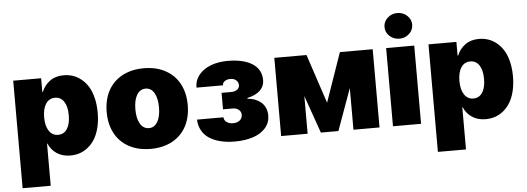

<svg xmlns="http://www.w3.org/2000/svg" viewBox="-58 -955 3660 1334"><g transform="rotate(-5 1772.0 -288.0)"><path d="M49.7 204.5V-545.5H244.3V-450.3H248.6Q266 -495 305.2 -523.8Q344.5 -552.6 402 -552.6Q435 -552.6 465.6 -542.6Q496.1 -532.7 523.6 -510.7Q551.1 -488.6 571.2 -456.7Q591.3 -424.7 603.2 -377.5Q615.1 -330.3 615.1 -272.7Q615.1 -217.3 603.9 -171.2Q592.7 -125 573 -92.3Q553.3 -59.7 526.3 -37.1Q499.3 -14.6 467.7 -3.7Q436.1 7.1 400.6 7.1Q345.2 7.1 305.8 -19.4Q266.3 -45.8 248.6 -89.5H245.7V204.5ZM241.5 -272.7Q241.5 -213.1 264.6 -178.3Q287.6 -143.5 328.1 -143.5Q368.6 -143.5 391 -177.7Q413.4 -212 413.4 -272.7Q413.4 -333.5 391 -367.7Q368.6 -402 328.1 -402Q287.6 -402 264.6 -367.7Q241.5 -333.5 241.5 -272.7Z M1111.9 -25.4Q1047.6 9.9 960.2 9.9Q872.9 9.9 808.6 -25.4Q744.3 -60.7 710.9 -124.1Q677.6 -187.5 677.6 -271.3Q677.6 -355.1 710.9 -418.5Q744.3 -481.9 808.6 -517.2Q872.9 -552.6 960.2 -552.6Q1047.6 -552.6 1111.9 -517.2Q1176.1 -481.9 1209.5 -418.5Q1242.9 -355.1 1242.9 -271.3Q1242.9 -187.5 1209.5 -124.1Q1176.1 -60.7 1111.9 -25.4ZM961.6 -134.9Q998.9 -134.9 1020.8 -171.9Q1042.6 -208.8 1042.6 -272.7Q1042.6 -336.6 1020.8 -373.6Q998.9 -410.5 961.6 -410.5Q922.2 -410.5 900 -373.8Q877.8 -337 877.8 -272.7Q877.8 -208.5 900 -171.7Q922.2 -134.9 961.6 -134.9Z M1298.3 -164.8H1483Q1483 -144.2 1500.9 -131Q1518.8 -117.9 1546.9 -117.9Q1574.9 -117.9 1592.9 -132.6Q1610.8 -147.4 1610.8 -170.5Q1610.8 -192.1 1594.5 -206.1Q1578.1 -220.2 1552.6 -220.2H1484.4V-335.2H1552.6Q1577.4 -335.2 1593.4 -347.1Q1609.4 -359 1609.4 -377.8Q1609.4 -399.1 1593.8 -412.6Q1578.1 -426.1 1554 -426.1Q1529.8 -426.1 1514.2 -415Q1498.6 -403.8 1498.6 -386.4H1313.9Q1313.9 -437.5 1345.3 -475.7Q1376.8 -513.8 1428.8 -533.2Q1480.8 -552.6 1545.5 -552.6Q1656.2 -552.6 1718 -512.6Q1779.8 -472.7 1779.8 -397.7Q1779.8 -355.8 1749.3 -326.3Q1718.8 -296.9 1660.5 -284.1V-278.4Q1687.1 -277 1710.9 -268.1Q1734.7 -259.2 1753.4 -243.8Q1772 -228.3 1783 -204.2Q1794 -180 1794 -150.6Q1794 -100.5 1762.3 -63.7Q1730.5 -27 1674.9 -8.5Q1619.3 9.9 1546.9 9.9Q1493.3 9.9 1449 -0.9Q1404.8 -11.7 1371.4 -32.8Q1338.1 -54 1318.9 -87.7Q1299.7 -121.4 1298.3 -164.8Z M2208.8 -203.1 2328.1 -545.5H2556.8V0H2375V-290.5L2269.9 0H2147.7L2055.4 -262.8V0H1870.7V-545.5H2095.2Z M2650.6 0V-545.5H2846.6V0ZM2816.9 -628.6Q2788.7 -602.3 2748.6 -602.3Q2708.5 -602.3 2680.2 -628.6Q2652 -654.8 2652 -691.8Q2652 -728.7 2680.2 -755Q2708.5 -781.2 2748.6 -781.2Q2788.7 -781.2 2816.9 -755Q2845.2 -728.7 2845.2 -691.8Q2845.2 -654.8 2816.9 -628.6Z M2946 204.5V-545.5H3140.6V-450.3H3144.9Q3162.3 -495 3201.5 -523.8Q3240.8 -552.6 3298.3 -552.6Q3331.3 -552.6 3361.9 -542.6Q3392.4 -532.7 3419.9 -510.7Q3447.4 -488.6 3467.5 -456.7Q3487.6 -424.7 3499.5 -377.5Q3511.4 -330.3 3511.4 -272.7Q3511.4 -217.3 3500.2 -171.2Q3489 -125 3469.3 -92.3Q3449.6 -59.7 3422.6 -37.1Q3395.6 -14.6 3364 -3.7Q3332.4 7.1 3296.9 7.1Q3241.5 7.1 3202.1 -19.4Q3162.6 -45.8 3144.9 -89.5H3142V204.5ZM3137.8 -272.7Q3137.8 -213.1 3160.9 -178.3Q3183.9 -143.5 3224.4 -143.5Q3264.9 -143.5 3287.3 -177.7Q3309.7 -212 3309.7 -272.7Q3309.7 -333.5 3287.3 -367.7Q3264.9 -402 3224.4 -402Q3183.9 -402 3160.9 -367.7Q3137.8 -333.5 3137.8 -272.7Z"/></g></svg>

Font: Karasuma Gothic
Style: Black
Weight: 900
Designer: Rasmus Andersson / Ryoko Nishizuka
Foundry: Genbu
Version: Version 1.00